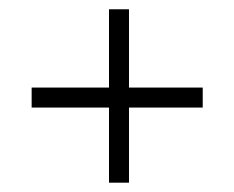

<svg xmlns="http://www.w3.org/2000/svg" viewBox="-20 -515 502 412"><path d="M415 -327.1V-284.2H256.8V-123H213.9V-284.2H47.9V-327.1H213.9V-495.1H256.8V-327.1Z"/></svg>

Font: LaylaThuluth
Style: Regular
Weight: 400
Version: Version 2.0